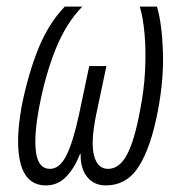

<svg xmlns="http://www.w3.org/2000/svg" viewBox="-20 -551 541 581"><path d="M119 10Q61 10 43 -53.5Q25 -117 46 -232Q66 -330 96.5 -405Q127 -480 176 -531H229Q181 -482 149.5 -405Q118 -328 99 -229Q82 -140 89 -90Q96 -40 131 -40Q161 -40 181.5 -82Q202 -124 219 -204L250 -351H302L271 -204Q254 -121 264.5 -80.5Q275 -40 307 -40Q341 -40 364 -82.5Q387 -125 404 -218Q416 -278 419 -337.5Q422 -397 417.5 -447.5Q413 -498 403 -531H455Q470 -480 473 -396Q476 -312 458 -217Q437 -106 400.5 -48Q364 10 300 10Q264 10 243.5 -16Q223 -42 224 -85H222Q206 -43 180.5 -16.5Q155 10 119 10Z"/></svg>

Font: Noto Sans ExtraCondensed Light
Style: Italic
Weight: 300
Width: 2
Italic angle: -12°
Designer: Monotype Design Team
Foundry: Monotype Imaging Inc.
Version: Version 2.013; ttfautohint (v1.8.4.7-5d5b)